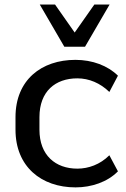

<svg xmlns="http://www.w3.org/2000/svg" viewBox="-20 -811 552 841"><path d="M311 9.8C380.9 9.8 450.7 -13.7 496.6 -60.5L459 -130.9C418.5 -90.3 367.2 -72.3 318.8 -72.3C223.1 -72.3 152.8 -130.9 152.8 -242.7V-297.9C152.8 -411.1 222.7 -467.8 318.8 -467.8C369.6 -467.8 418.9 -447.3 459 -408.2L496.6 -479.5C452.1 -523.4 384.8 -548.8 310.5 -548.8C162.1 -548.8 47.9 -461.4 47.9 -297.9V-242.7C47.9 -81.5 160.6 9.8 311 9.8ZM352.5 -606.4 460 -791H393.1L307.1 -668.5L221.2 -791H154.3L261.7 -606.4Z"/></svg>

Font: Winston
Style: Regular
Weight: 400
Designer: Vernon Adams, Kim Jin-seong, David Berlow, Cristiano Sobral
Foundry: The Winston Project Authors
Version: Version 3.004